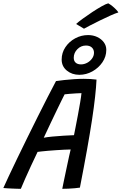

<svg xmlns="http://www.w3.org/2000/svg" viewBox="-58 -1149 745 1176"><path d="M69.7 7.5Q60.1 7.5 45.7 7.1Q31.4 6.6 15.6 5.9Q-0.1 5.2 -14.2 4.4Q-28.4 3.6 -37.6 2.6Q-26 -23.6 -4 -70.5Q18 -117.4 46.8 -177.1Q75.6 -236.8 107.9 -302.5Q140.2 -368.2 172.5 -432.9Q204.8 -497.6 233.9 -554.4Q262.9 -611.2 285 -652.4Q306.2 -655.7 334.4 -658.7Q362.6 -661.8 393.7 -664Q424.8 -666.2 454.9 -666.2Q474.7 -666.2 495 -665.1Q515.2 -663.9 533.2 -661.5Q531.2 -617.5 524.5 -556.5Q517.9 -495.6 505.6 -414.6Q493.2 -333.7 474.8 -230.7Q456.4 -127.8 431.4 0.2Q419.4 2.1 400.2 3.9Q381.1 5.8 360.6 6.6Q340.1 7.5 323.4 7.5Q325.9 -6.8 331 -30.5Q336.1 -54.2 342 -82.8Q347.9 -111.5 354.1 -140.2Q360.2 -168.9 365.6 -193.5Q371.1 -218.1 374.8 -233.4Q358.8 -233.2 335.5 -232.1Q312.2 -230.9 286.3 -229.2Q260.4 -227.6 236.7 -225.5Q213.1 -223.4 195.7 -221.5Q178.2 -219.6 172.2 -218.6Q151.7 -175.9 131.6 -132.6Q111.4 -89.2 95.3 -52.5Q79.2 -15.8 69.7 7.5ZM210 -305.4Q229.2 -309.2 262.6 -312.5Q296 -315.7 332.1 -317.9Q368.2 -320.2 395.2 -321.1Q398.3 -336.4 405 -370.6Q411.8 -404.7 419.4 -445.4Q427.1 -486.1 433.1 -522.3Q439.2 -558.5 441 -578.5Q429.7 -578.5 408.2 -577.1Q386.7 -575.8 366.5 -574.1Q346.2 -572.4 337.7 -571.2Q331.1 -558.6 318.2 -532.3Q305.3 -506.1 288.1 -470.3Q270.8 -434.5 250.8 -392.3Q230.9 -350.1 210 -305.4ZM428.1 -690.8Q382.8 -690.8 351.2 -716.8Q319.7 -742.8 319.7 -784.2Q319.7 -825.9 342.6 -860Q365.4 -894.1 402.5 -914.2Q439.6 -934.2 481.6 -934.2Q512.2 -934.2 537.6 -922.3Q562.9 -910.3 578 -889.9Q593.1 -869.5 593.1 -843.6Q593.1 -802.4 569.3 -767.5Q545.6 -732.7 507.8 -711.7Q470.1 -690.8 428.1 -690.8ZM438.2 -754.6Q457.4 -754.6 475.8 -764.3Q494.1 -774.1 505.9 -790.6Q517.7 -807 517.7 -826Q517.7 -845.6 504.8 -857.9Q491.8 -870.1 468.5 -870.1Q437.8 -870.1 415.8 -847.7Q393.7 -825.2 393.7 -795.1Q393.7 -775.6 405.5 -765.1Q417.2 -754.6 438.2 -754.6ZM605.1 -1128.6Q619.4 -1120.7 632.3 -1109.8Q645.2 -1099 654.5 -1089Q663.8 -1078.9 667 -1072.8Q648.9 -1067.5 618.8 -1054Q588.6 -1040.5 555.6 -1024.3Q522.5 -1008.1 495.4 -994Q468.2 -979.8 456.4 -973.2L408.1 -1002.2Q422.6 -1015.4 449.6 -1035.1Q476.6 -1054.9 507.4 -1075.2Q538.2 -1095.4 564.8 -1110.4Q591.4 -1125.4 605.1 -1128.6Z"/></svg>

Font: Grandstander Thin
Style: Italic
Weight: 100
Italic angle: -15°
Designer: Tyler Finck
Foundry: Etcetera Type Co
Version: Version 1.200